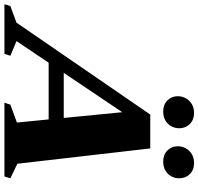

<svg xmlns="http://www.w3.org/2000/svg" viewBox="-106 -884 919 890"><g transform="rotate(90 354.0 -439.5)"><path d="M164.5 -205 188 -275H520L496.5 -205ZM668.5 -60 736 -27.5 727.5 0H385.5L394.5 -27.5L477.5 -58L426 -583L457 -587L100 -56L168 -27.5L159 0H-71L-62.5 -27.5L14.5 -56L440.5 -676H597.5ZM426 -736Q394.5 -736 375 -755.5Q355.5 -775 355.5 -803.5Q355.5 -823.5 365 -840.8Q374.5 -858 391.8 -868.5Q409 -879 433 -879Q465 -879 484.5 -859.2Q504 -839.5 504 -810.5Q504 -790.5 494.8 -773.5Q485.5 -756.5 468.2 -746.2Q451 -736 426 -736ZM658 -736Q626.5 -736 607 -755.5Q587.5 -775 587.5 -803.5Q587.5 -823.5 597 -840.8Q606.5 -858 623.8 -868.5Q641 -879 665.5 -879Q697.5 -879 716.8 -859.2Q736 -839.5 736 -810.5Q736 -790.5 726.8 -773.5Q717.5 -756.5 700.2 -746.2Q683 -736 658 -736Z"/></g></svg>

Font: Newsreader 16pt 16pt ExtraBold
Style: Italic
Weight: 800
Italic angle: -17°
Version: Version 1.003